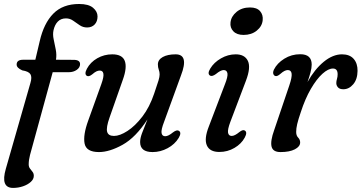

<svg xmlns="http://www.w3.org/2000/svg" viewBox="-27 -734 1770 940"><path d="M54.5 -418Q54.5 -441.5 86.5 -441.5H146L167.5 -532.5Q187.5 -620 234 -667.2Q280.5 -714.5 360.5 -714.5Q406.5 -714.5 428.5 -696Q450.5 -677.5 450.5 -653.5Q450.5 -629 436.5 -614.2Q422.5 -599.5 399.5 -599.5Q379 -599.5 362.8 -610.8Q346.5 -622 330.8 -633Q315 -644 296 -644Q271.5 -644 256.2 -628.5Q241 -613 235 -586Q230.5 -565.5 235.8 -541.2Q241 -517 246 -491.2Q251 -465.5 247 -441.5L333.5 -441Q365 -441 365 -420Q365 -403.5 348.8 -392Q332.5 -380.5 309.5 -380.5H231L120 24.5Q113.5 50 113.5 70.5Q113.5 83 119.8 91.2Q126 99.5 132.2 107.2Q138.5 115 138.5 127Q138.5 143 123.8 156.5Q109 170 85.8 178Q62.5 186 37 186Q-25.5 186 1.5 92.5L122 -328Q130.5 -356.5 122 -370.5Q113.5 -384.5 82 -389.5Q54.5 -401.5 54.5 -418Z M848 -94Q863.5 -85.5 848 -59Q829 -27.5 793.8 -8.5Q758.5 10.5 720 10.5Q659 10.5 659 -38.5Q659 -57 668.5 -82.5Q678 -108 695 -149.5Q637.5 -61 573.2 -25.2Q509 10.5 457.5 10.5Q395.5 10.5 387.2 -31Q379 -72.5 405 -144L469 -322Q482 -358 479.2 -373.2Q476.5 -388.5 461.5 -388.5Q453.5 -388.5 445 -384.5Q436.5 -380.5 424.5 -370Q408 -357 398.5 -362.5Q384.5 -371 398.5 -397.5Q415.5 -429.5 449.2 -448.8Q483 -468 522.5 -468Q571.5 -468 583.8 -436Q596 -404 574.5 -344L509.5 -159Q492 -109.5 497.5 -89Q503 -68.5 531 -68.5Q559.5 -68.5 597 -92.8Q634.5 -117 670 -163.2Q705.5 -209.5 728 -276.5Q743.5 -321 749 -339.8Q754.5 -358.5 754.5 -369.5Q754.5 -382 750.2 -393.2Q746 -404.5 746 -418.5Q746 -441.5 769.8 -454.8Q793.5 -468 833 -468Q899 -468 859 -364.5L776.5 -138Q761 -98 764 -82.5Q767 -67 782 -67Q797 -67 820 -86Q838 -99.5 848 -94Z M1165.5 -563Q1132.5 -563 1115.5 -580.8Q1098.5 -598.5 1101.5 -624Q1104.5 -653.5 1130.8 -675.5Q1157 -697.5 1197 -697.5Q1230.5 -697.5 1246.2 -679.5Q1262 -661.5 1259 -634.5Q1256 -605 1230 -584Q1204 -563 1165.5 -563ZM1101 -138Q1086.5 -99.5 1089.5 -84Q1092.5 -68.5 1107.5 -68.5Q1122 -68.5 1145 -87.5Q1162 -101 1171.5 -95Q1185.5 -86.5 1171 -60Q1154.5 -29.5 1120.8 -9.8Q1087 10 1047 10Q1000 10 985.8 -22Q971.5 -54 995.5 -115L1073.5 -319.5Q1089.5 -359.5 1086.5 -375.2Q1083.5 -391 1068 -391Q1053.5 -391 1030 -371.5Q1012 -358.5 1002 -363.5Q986.5 -372.5 1002.5 -398.5Q1020.5 -428.5 1054.8 -448.2Q1089 -468 1127 -468Q1171 -468 1186.5 -436Q1202 -404 1177 -338.5Z M1320.5 -362Q1313.5 -364.5 1311 -372.5Q1308.5 -380.5 1314 -393Q1329.5 -424.5 1364.8 -446.5Q1400 -468.5 1443 -468.5Q1499 -468.5 1499 -418Q1499 -401 1493 -378.8Q1487 -356.5 1478.5 -332.5Q1513.5 -395 1558 -431.5Q1602.5 -468 1647.5 -468Q1685 -468 1704.5 -445.8Q1724 -423.5 1723.5 -387Q1723 -345.5 1702.2 -321.2Q1681.5 -297 1654 -297Q1636 -297 1627.8 -306.2Q1619.5 -315.5 1619.5 -327Q1619.5 -337.5 1622.8 -347.8Q1626 -358 1626 -370.5Q1626 -398.5 1603 -398.5Q1580 -398.5 1551.5 -372.8Q1523 -347 1495 -299Q1467 -251 1445.5 -184.5Q1433 -148 1428 -126.5Q1423 -105 1423 -88Q1423 -70 1432.8 -60.2Q1442.5 -50.5 1442.5 -36.5Q1442.5 -16.5 1416.5 -3Q1390.5 10.5 1346.5 10.5Q1309 10.5 1302.5 -16.5Q1296 -43.5 1315.5 -97.5L1389.5 -316Q1403 -355.5 1400.8 -373.2Q1398.5 -391 1382 -391Q1366.5 -391 1346 -372.5Q1330 -358.5 1320.5 -362Z"/></svg>

Font: Fraunces 9pt S050
Style: Italic
Weight: 400
Italic angle: -16°
Version: Version 1.000; ttfautohint (v1.8.3)